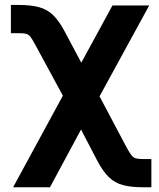

<svg xmlns="http://www.w3.org/2000/svg" viewBox="-20 -568 656 792"><path d="M34.1 204.5 239.3 -173.3 126.4 -381.7Q113.6 -405.5 105.8 -415.8Q98 -426.1 87.7 -428.6Q77.4 -431.1 57.2 -431.1H24.9V-547.6H57.2Q108.3 -547.6 141.9 -538.2Q175.4 -528.8 199.8 -505Q224.1 -481.2 247.2 -437.5L315.3 -309.3L443.9 -545.5H595.5L390.6 -170.5L502.8 41.2Q514.6 62.9 522.5 72.8Q530.5 82.7 541.4 85.4Q552.2 88.1 571.7 88.1H604.4V204.5H571.7Q520.6 204.5 487 195.5Q453.5 186.4 429.3 163Q405.2 139.6 382.1 96.6L314.3 -33.7L186.1 204.5Z"/></svg>

Font: Inter Zeller
Style: Bold
Weight: 700
Designer: Rasmus Andersson; Joe Bland
Foundry: zeller
Version: Version 3.015;git-dec3a8cb1